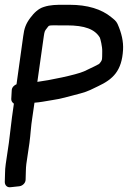

<svg xmlns="http://www.w3.org/2000/svg" viewBox="-21 -736 534 802"><path d="M135 -394 162 -585C165 -605 166 -607 174 -617C186 -632 177 -630 230 -630H258C333 -630 375 -614 396 -579C398 -575 407 -541 406 -520C405 -488 409 -487 393 -469C388 -466 365 -454 330 -438C296 -423 183 -400 135 -394ZM114 -245 123 -307C149 -309 161 -312 198 -318C227 -322 265 -332 316 -346C347 -354 368 -366 389 -376C451 -405 488 -440 493 -528C495 -562 487 -598 470 -636C464 -649 455 -655 444 -664C403 -698 344 -716 270 -716H243C216 -716 189 -716 162 -707C139 -700 121 -682 106 -662C87 -637 80 -617 76 -585L48 -384C40 -381 28 -372 28 -358L26 -322C26 -314 30 -308 37 -303L29 -246L16 -139L3 -51C1 -37 0 -24 0 -11L-1 24C-1 37 8 48 23 46L60 42C74 40 86 28 86 14L87 -21C87 -32 88 -41 89 -51L102 -139C107 -175 108 -209 114 -245Z"/></svg>

Font: Reckless Catfish
Style: HeavyIt
Weight: 400
Foundry: Cannot Into Space Fonts
Version: Version 0.2894